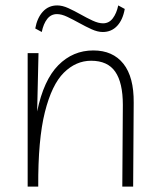

<svg xmlns="http://www.w3.org/2000/svg" viewBox="-20 -688 590 708"><path d="M82 0V-492H122L117 -277Q141 -393 195 -447.5Q249 -502 324 -502Q396 -502 435 -453Q474 -404 473 -309L471 0H431L433 -301Q433 -383 405 -423.5Q377 -464 316 -464Q260 -464 215.5 -420Q171 -376 145.5 -274.5Q120 -173 121 0ZM359 -570Q340 -570 318 -580Q296 -590 272.5 -603Q249 -616 228 -626Q207 -636 190 -636Q168 -636 154 -618Q140 -600 134 -570L110 -583Q117 -622 138 -645Q159 -668 191 -668Q210 -668 232 -658Q254 -648 277 -635Q300 -622 321.5 -612Q343 -602 360 -602Q382 -602 396 -620.5Q410 -639 416 -668L440 -655Q433 -615 412 -592.5Q391 -570 359 -570Z"/></svg>

Font: Livvic ExtraLight
Style: Regular
Weight: 275
Designer: Jacques Le Bailly, Baron von Fonthausen
Version: Version 1.001; ttfautohint (v1.8.2)